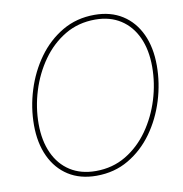

<svg xmlns="http://www.w3.org/2000/svg" viewBox="-83 -815 863 903"><g transform="rotate(-10 349.0 -363.5)"><path d="M306.2 9.8Q228.5 9.8 172.9 -25.6Q117.2 -61 87.2 -125.2Q57.1 -189.5 57.1 -275.4Q57.1 -359.9 82.8 -441.9Q108.4 -523.9 156.5 -590.6Q204.6 -657.2 272.9 -697.3Q341.3 -737.3 426.8 -737.3Q503.9 -737.3 559.6 -701.9Q615.2 -666.5 645 -602.5Q674.8 -538.6 674.8 -452.1Q674.8 -368.2 649.4 -285.9Q624 -203.6 576.2 -137Q528.3 -70.3 460.2 -30.3Q392.1 9.8 306.2 9.8ZM307.1 -12.7Q387.2 -12.7 450.9 -50.8Q514.6 -88.9 559.6 -152.6Q604.5 -216.3 628.4 -293.7Q652.3 -371.1 652.3 -450.2Q652.3 -530.8 625.2 -590.1Q598.1 -649.4 547.4 -682.1Q496.6 -714.8 426.3 -714.8Q345.7 -714.8 281.7 -676.8Q217.8 -638.7 172.6 -575Q127.4 -511.2 103.5 -433.6Q79.6 -356 79.6 -276.9Q79.6 -197.3 106.7 -137.7Q133.8 -78.1 184.8 -45.4Q235.8 -12.7 307.1 -12.7Z"/></g></svg>

Font: Inter 28pt Thin
Style: Italic
Weight: 250
Italic angle: -9.3988°
Designer: Rasmus Andersson
Foundry: rsms
Version: Version 4.001;git-66647c0bb